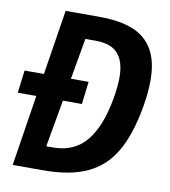

<svg xmlns="http://www.w3.org/2000/svg" viewBox="-85 -795 766 865"><g transform="rotate(10 298.5 -362.5)"><path d="M82 -324.5H-3L10 -428H98.5L145.5 -725H298.5Q392 -725 453 -700.8Q514 -676.5 545.2 -622.8Q576.5 -569 576.5 -481.5Q576.5 -427.5 564.5 -358.5Q541.5 -228.5 495.5 -150.5Q449.5 -72.5 371 -36.2Q292.5 0 170.5 0H31ZM427 -375.5Q436.5 -431.5 436.5 -471.5Q436.5 -543 404.8 -579.5Q373 -616 302 -616H255L222 -428H303L290.5 -324.5H203.5L165.5 -109H196Q293 -109 348.2 -175.8Q403.5 -242.5 427 -375.5Z"/></g></svg>

Font: JuliaMono BoldItalic
Style: Regular
Weight: 700
Italic angle: -9°
Monospace: yes
Designer: cormullion
Foundry: corm
Version: Version 0.049; ttfautohint (v1.8.4)